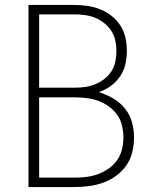

<svg xmlns="http://www.w3.org/2000/svg" viewBox="-20 -755 640 775"><path d="M95 0V-735H281Q308 -735 334.5 -731Q361 -727 385.5 -717Q410 -707 431 -690.5Q452 -674 466.5 -651Q481 -628 486.5 -602Q492 -576 492 -549Q492 -522 486 -495.5Q480 -469 464.5 -446.5Q449 -424 427 -408Q405 -392 379 -383Q409 -374 436.5 -358Q464 -342 484 -317.5Q504 -293 512.5 -262Q521 -231 521 -200Q521 -170 514 -141Q507 -112 490 -87.5Q473 -63 449 -45.5Q425 -28 397.5 -18Q370 -8 340.5 -4Q311 0 281 0ZM138 -401H281Q303 -401 324 -404Q345 -407 364.5 -415Q384 -423 401 -436Q418 -449 429.5 -467Q441 -485 445.5 -506Q450 -527 450 -549Q450 -570 445.5 -591Q441 -612 429.5 -630Q418 -648 401 -661.5Q384 -675 364.5 -683Q345 -691 324 -694Q303 -697 281 -697H138ZM138 -38H281Q306 -38 330 -41Q354 -44 376.5 -52.5Q399 -61 419 -75Q439 -89 453 -109Q467 -129 472.5 -152.5Q478 -176 478 -200Q478 -224 472.5 -248Q467 -272 453 -291.5Q439 -311 419 -325.5Q399 -340 376.5 -348Q354 -356 330 -359Q306 -362 281 -362H138Z"/></svg>

Font: Zed Sans Extralight Extended
Style: Regular
Weight: 200
Width: 7
Designer: Belleve Invis
Foundry: Belleve Invis
Version: Version 1.0.0; ttfautohint (v1.8.4)